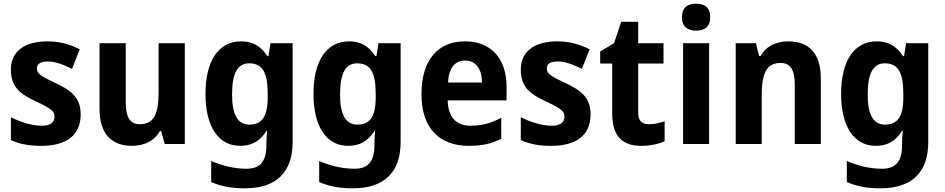

<svg xmlns="http://www.w3.org/2000/svg" viewBox="-20 -780 5120 1040"><path d="M417 -161C417 -255 360 -293 279 -331C193 -371 180 -384 180 -409C180 -434 199 -447 238 -447C285 -447 323 -429 370 -407L412 -513C352 -543 298 -556 237 -556C115 -556 39 -503 39 -404C39 -315 80 -275 172 -232C268 -188 275 -173 275 -147C275 -118 255 -99 206 -99C154 -99 90 -119 39 -145V-21C90 1 136 10 203 10C341 10 417 -48 417 -161Z M981 -546H839V-281C839 -169 817 -107 736 -107C683 -107 661 -148 661 -227V-546H519V-190C519 -55 585 10 695 10C759 10 815 -15 846 -70H853L872 0H981Z M1286 -556C1164 -556 1093 -451 1093 -271C1093 -96 1162 10 1281 10C1339 10 1387 -12 1424 -72H1427C1425 -52 1423 -25 1423 -1V9C1423 96 1387 134 1316 134C1254 134 1188 120 1124 92V206C1181 231 1239 240 1306 240C1478 240 1565 152 1565 -11V-546H1445L1434 -476H1428C1392 -533 1345 -556 1286 -556ZM1329 -437C1399 -437 1430 -392 1430 -273V-253C1430 -144 1396 -105 1331 -105C1267 -105 1237 -159 1237 -269C1237 -383 1267 -437 1329 -437Z M1871 -556C1749 -556 1678 -451 1678 -271C1678 -96 1747 10 1866 10C1924 10 1972 -12 2009 -72H2012C2010 -52 2008 -25 2008 -1V9C2008 96 1972 134 1901 134C1839 134 1773 120 1709 92V206C1766 231 1824 240 1891 240C2063 240 2150 152 2150 -11V-546H2030L2019 -476H2013C1977 -533 1930 -556 1871 -556ZM1914 -437C1984 -437 2015 -392 2015 -273V-253C2015 -144 1981 -105 1916 -105C1852 -105 1822 -159 1822 -269C1822 -383 1852 -437 1914 -437Z M2499 -556C2354 -556 2263 -458 2263 -269C2263 -87 2359 10 2519 10C2592 10 2645 -2 2695 -29V-142C2639 -112 2589 -99 2527 -99C2451 -99 2407 -147 2405 -236H2724V-309C2724 -464 2639 -556 2499 -556ZM2499 -452C2561 -452 2590 -403 2591 -333H2407C2411 -417 2448 -452 2499 -452Z M3179 -161C3179 -255 3122 -293 3041 -331C2955 -371 2942 -384 2942 -409C2942 -434 2961 -447 3000 -447C3047 -447 3085 -429 3132 -407L3174 -513C3114 -543 3060 -556 2999 -556C2877 -556 2801 -503 2801 -404C2801 -315 2842 -275 2934 -232C3030 -188 3037 -173 3037 -147C3037 -118 3017 -99 2968 -99C2916 -99 2852 -119 2801 -145V-21C2852 1 2898 10 2965 10C3103 10 3179 -48 3179 -161Z M3494 -107C3458 -107 3437 -126 3437 -166V-436H3574V-546H3437V-662H3345L3306 -546L3231 -501V-436H3296V-168C3296 -36 3356 10 3453 10C3502 10 3549 0 3580 -15V-123C3550 -113 3523 -107 3494 -107Z M3751 -760C3705 -760 3674 -740 3674 -687C3674 -635 3705 -614 3751 -614C3796 -614 3827 -635 3827 -687C3827 -740 3796 -760 3751 -760ZM3821 -546H3680V0H3821Z M4251 -556C4189 -556 4131 -533 4100 -477H4092L4074 -546H3965V0H4106V-260C4106 -381 4130 -439 4208 -439C4263 -439 4285 -399 4285 -321V0H4426V-358C4426 -493 4358 -556 4251 -556Z M4729 -556C4607 -556 4536 -451 4536 -271C4536 -96 4605 10 4724 10C4782 10 4830 -12 4867 -72H4870C4868 -52 4866 -25 4866 -1V9C4866 96 4830 134 4759 134C4697 134 4631 120 4567 92V206C4624 231 4682 240 4749 240C4921 240 5008 152 5008 -11V-546H4888L4877 -476H4871C4835 -533 4788 -556 4729 -556ZM4772 -437C4842 -437 4873 -392 4873 -273V-253C4873 -144 4839 -105 4774 -105C4710 -105 4680 -159 4680 -269C4680 -383 4710 -437 4772 -437Z"/></svg>

Font: Noto Sans Gurmukhi SemiCondensed
Style: Bold
Weight: 700
Width: 4
Designer: Jelle Bosma - Monotype Design Team
Foundry: Monotype Imaging Inc.
Version: Version 2.004